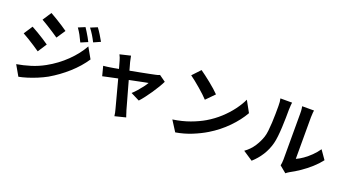

<svg xmlns="http://www.w3.org/2000/svg" viewBox="-64 -1489 4078 2267"><g transform="rotate(20 1975.0 -356.0)"><path d="M730 -768Q744 -747 761 -719.5Q778 -692 794 -664Q810 -636 821 -613L734 -576Q712 -623 692.5 -659Q673 -695 646 -733ZM867 -816Q890 -786 916.5 -743Q943 -700 961 -667L876 -629Q852 -676 831 -710Q810 -744 782 -781ZM295 -787Q328 -769 371.5 -742.5Q415 -716 456 -689.5Q497 -663 523 -644L449 -534Q421 -554 380.5 -580Q340 -606 298 -632.5Q256 -659 223 -677ZM110 -77Q194 -91 281.5 -118Q369 -145 450 -190Q578 -261 679 -359.5Q780 -458 839 -565L916 -429Q847 -325 744 -232.5Q641 -140 519 -69Q468 -41 407 -15.5Q346 10 287.5 28Q229 46 185 54ZM141 -559Q175 -541 219 -515Q263 -489 304 -462.5Q345 -436 370 -418L297 -306Q269 -326 228 -352.5Q187 -379 145 -405Q103 -431 69 -449Z M1350 -635Q1353 -618 1357.5 -598.5Q1362 -579 1366 -559Q1371 -541 1378 -516Q1385 -491 1393 -462Q1457 -474 1520 -486Q1583 -498 1631.5 -508Q1680 -518 1699 -522Q1728 -527 1750 -538L1830 -481Q1814 -448 1789 -406Q1764 -364 1734 -320Q1704 -276 1673.5 -236Q1643 -196 1617 -168L1507 -223Q1533 -246 1562 -279Q1591 -312 1616.5 -345.5Q1642 -379 1655 -403Q1643 -401 1608.5 -394Q1574 -387 1525.5 -377Q1477 -367 1423 -356Q1442 -287 1461.5 -217.5Q1481 -148 1496.5 -93Q1512 -38 1519 -12Q1522 -4 1527 12Q1532 28 1537 44Q1542 60 1546 70L1410 104Q1408 84 1403 60.5Q1398 37 1392 16Q1385 -11 1370 -67Q1355 -123 1336.5 -192.5Q1318 -262 1300 -330Q1237 -317 1186.5 -306Q1136 -295 1113 -290L1082 -410Q1106 -412 1127.5 -415Q1149 -418 1174 -422Q1185 -424 1210.5 -428Q1236 -432 1270 -439Q1255 -497 1244 -532Q1239 -552 1231.5 -569.5Q1224 -587 1216 -603Z M2191 -760Q2217 -742 2252 -715.5Q2287 -689 2324.5 -659Q2362 -629 2394.5 -600Q2427 -571 2449 -548L2347 -444Q2328 -465 2297 -494Q2266 -523 2230 -554Q2194 -585 2159 -613Q2124 -641 2097 -660ZM2066 -94Q2183 -111 2279.5 -146.5Q2376 -182 2449 -225Q2535 -276 2605.5 -340.5Q2676 -405 2729 -476Q2782 -547 2813 -614L2891 -473Q2834 -372 2738 -274Q2642 -176 2521 -103Q2445 -57 2350.5 -18.5Q2256 20 2150 38Z M3453 -22Q3456 -36 3458.5 -56Q3461 -76 3461 -96V-679Q3461 -713 3457.5 -738Q3454 -763 3453 -765H3602Q3601 -763 3598 -737.5Q3595 -712 3595 -678V-155Q3636 -173 3680 -204Q3724 -235 3766.5 -276.5Q3809 -318 3842 -366L3919 -256Q3878 -202 3820 -150Q3762 -98 3699 -55Q3636 -12 3580 17Q3564 26 3554 33.5Q3544 41 3537 47ZM2990 -37Q3056 -84 3097.5 -148Q3139 -212 3160 -276Q3171 -308 3176.5 -356.5Q3182 -405 3185 -461Q3188 -517 3188.5 -572Q3189 -627 3189 -672Q3189 -702 3187 -723.5Q3185 -745 3180 -764H3327Q3326 -760 3323 -732.5Q3320 -705 3320 -673Q3320 -629 3319 -571Q3318 -513 3315 -451.5Q3312 -390 3306 -335.5Q3300 -281 3290 -243Q3268 -158 3222 -85.5Q3176 -13 3112 44Z"/></g></svg>

Font: Chiron Sans HK TT
Style: Bold
Weight: 700
Designer: Ryoko NISHIZUKA 西塚涼子 (kana, bopomofo & ideographs); Paul D. Hunt (Latin, Greek & Cyrillic); Sandoll Communications 산돌커뮤니
Foundry: Adobe
Version: Version 2.022;hotconv 1.0.109;makeotfexe 2.5.65596